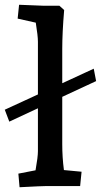

<svg xmlns="http://www.w3.org/2000/svg" viewBox="-56 -780 423 805"><path d="M21 -52 93 -66Q103 -122 103 -146V-326L-17 -270L-36 -320L103 -384V-605Q103 -629 94 -685L18 -702L24 -760L125 -756H193L213 -738Q205 -642 205 -575V-431L337 -492L347 -440L205 -374V-176Q205 -120 212 -67L286 -60L280 0H140Q121 0 26 5Z"/></svg>

Font: Andada Pro SemiBold
Style: Regular
Weight: 600
Designer: Carolina Giovagnoli
Foundry: Huerta Tipografica
Version: Version 3.005